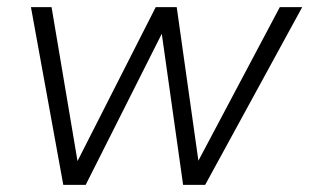

<svg xmlns="http://www.w3.org/2000/svg" viewBox="-20 -515 870 540"><path d="M158 5 67 -495H125L198 -62L418 -495H477L538 -63L767 -495H830L557 5H495L435 -420L221 5Z"/></svg>

Font: REM ExtraLight
Style: Italic
Weight: 250
Italic angle: -11°
Designer: Octavio Pardo
Foundry: Ashler Design
Version: Version 1.005;gftools[0.9.28]